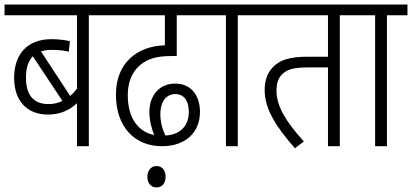

<svg xmlns="http://www.w3.org/2000/svg" viewBox="-20 -642 1809 843"><path d="M460 -575V-622H0V-575H318V-253C309 -241 299 -230 288 -221L160 -416C174 -421 190 -423 208 -423C238 -423 263 -420 282 -415L287 -461C268 -466 238 -470 205 -470C106 -470 42 -410 42 -300C42 -198 100 -139 190 -139C250 -139 289 -162 318 -189V0H370V-575ZM94 -301C94 -343 104 -374 124 -395L254 -199C236 -190 216 -185 193 -185C134 -185 94 -217 94 -301Z M691 0C794 0 858 -60 858 -151C858 -219 822 -275 749 -275C676 -275 636 -218 636 -152C636 -113 644 -82 657 -49C585 -64 541 -125 541 -225C541 -282 560 -327 596 -357C626 -382 665 -396 732 -396H756V-575H908V-622H447V-575H704V-443C580 -440 489 -363 489 -227C489 -82 574 0 691 0ZM684 -142C684 -194 709 -229 750 -229C787 -229 809 -201 809 -150C809 -90 771 -50 706 -47C693 -75 684 -105 684 -142ZM627 134C627 163 644 181 667 181C691 181 707 164 707 134C707 106 692 87 667 87C644 87 627 106 627 134Z M1024 -575H1114V-622H895V-575H972V0H1024Z M1472 -575H1562V-622H1101V-575H1420V-393H1332C1248 -393 1209 -377 1181 -350C1153 -323 1142 -287 1142 -247C1142 -158 1199 -78 1275 9L1314 -21C1231 -113 1194 -178 1194 -244C1194 -276 1202 -299 1217 -314C1239 -337 1267 -346 1335 -346H1420V0H1472Z M1679 -575H1769V-622H1550V-575H1627V0H1679Z"/></svg>

Font: Noto Sans Condensed Light
Style: Italic
Weight: 300
Width: 3
Italic angle: -12°
Designer: Monotype Design Team
Foundry: Monotype Imaging Inc.
Version: Version 2.013